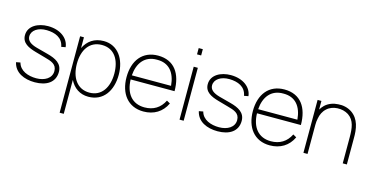

<svg xmlns="http://www.w3.org/2000/svg" viewBox="-93 -1240 3842 1971"><g transform="rotate(15 1828.0 -255.0)"><path d="M493.8 -415.6C484.4 -508.3 394.8 -578.1 264.6 -578.1C159.4 -578.1 58.3 -527.1 58.3 -427.1C58.3 -343.8 129.2 -311.5 210.4 -288.5L313.5 -259.4C386.5 -239.6 445.8 -221.9 445.8 -147.9C445.8 -71.9 372.9 -29.2 283.3 -29.2C196.9 -29.2 108.3 -60.4 86.5 -143.8L41.7 -135.4C64.6 -29.2 167.7 14.6 279.2 14.6C404.2 14.6 492.7 -40.6 492.7 -152.1C492.7 -239.6 422.9 -277.1 331.2 -301C276 -315.6 237.5 -325 210.4 -333.3C141.7 -352.1 104.2 -381.2 104.2 -427.1C104.2 -490.6 169.8 -536.5 263.5 -534.4C350 -532.3 432.3 -502.1 449 -407.3Z M857.3 -578.1C757.3 -578.1 687.5 -528.1 649 -447.9V-562.5H608.3V250H652.1V-110.4C690.6 -33.3 757.3 15.6 849 15.6C1008.3 15.6 1093.8 -113.5 1093.8 -282.3C1093.8 -447.9 1008.3 -578.1 857.3 -578.1ZM849 -28.1C716.7 -28.1 649 -137.5 649 -282.3C649 -429.2 717.7 -534.4 849 -534.4C983.3 -534.4 1046.9 -426 1046.9 -282.3C1046.9 -137.5 979.2 -28.1 849 -28.1Z M1434.4 -28.1C1300 -28.1 1228.1 -122.9 1224 -268.8H1690.6C1690.6 -453.1 1608.3 -578.1 1434.4 -578.1C1269.8 -578.1 1177.1 -458.3 1177.1 -281.2C1177.1 -107.3 1268.8 15.6 1434.4 15.6C1544.8 15.6 1631.2 -36.5 1677.1 -134.4L1640.6 -155.2C1599 -70.8 1528.1 -28.1 1434.4 -28.1ZM1434.4 -534.4C1562.5 -536.5 1630.2 -450 1641.7 -312.5H1225C1234.4 -444.8 1304.2 -536.5 1434.4 -534.4Z M1815.6 -760.4V-693.8H1859.4V-760.4ZM1815.6 -562.5H1859.4V0H1815.6Z M2436.5 -415.6C2427.1 -508.3 2337.5 -578.1 2207.3 -578.1C2102.1 -578.1 2001 -527.1 2001 -427.1C2001 -343.8 2071.9 -311.5 2153.1 -288.5L2256.2 -259.4C2329.2 -239.6 2388.5 -221.9 2388.5 -147.9C2388.5 -71.9 2315.6 -29.2 2226 -29.2C2139.6 -29.2 2051 -60.4 2029.2 -143.8L1984.4 -135.4C2007.3 -29.2 2110.4 14.6 2221.9 14.6C2346.9 14.6 2435.4 -40.6 2435.4 -152.1C2435.4 -239.6 2365.6 -277.1 2274 -301C2218.8 -315.6 2180.2 -325 2153.1 -333.3C2084.4 -352.1 2046.9 -381.2 2046.9 -427.1C2046.9 -490.6 2112.5 -536.5 2206.2 -534.4C2292.7 -532.3 2375 -502.1 2391.7 -407.3Z M2777.1 -28.1C2642.7 -28.1 2570.8 -122.9 2566.7 -268.8H3033.3C3033.3 -453.1 2951 -578.1 2777.1 -578.1C2612.5 -578.1 2519.8 -458.3 2519.8 -281.2C2519.8 -107.3 2611.5 15.6 2777.1 15.6C2887.5 15.6 2974 -36.5 3019.8 -134.4L2983.3 -155.2C2941.7 -70.8 2870.8 -28.1 2777.1 -28.1ZM2777.1 -534.4C2905.2 -536.5 2972.9 -450 2984.4 -312.5H2567.7C2577.1 -444.8 2646.9 -536.5 2777.1 -534.4Z M3493.8 -538.5C3450 -567.7 3397.9 -578.1 3349 -574C3299 -571.9 3247.9 -554.2 3210.4 -518.8C3195.8 -504.2 3183.3 -488.5 3172.9 -470.8V-562.5H3132.3V0H3176V-309.4C3176 -333.3 3178.1 -356.2 3183.3 -379.2C3190.6 -420.8 3209.4 -460.4 3239.6 -487.5C3268.8 -515.6 3309.4 -530.2 3351 -532.3C3393.8 -534.4 3435.4 -525 3469.8 -503.1C3540.6 -455.2 3550 -375 3550 -274V0H3593.8V-274C3595.8 -380.2 3579.2 -480.2 3493.8 -538.5Z"/></g></svg>

Font: Manrope3 Thin
Style: Regular
Weight: 100
Width: 4
Designer: Mikhail Sharanda
Foundry: Mikhail Sharanda
Version: Version 3.000;PS 003.000;hotconv 1.0.88;makeotf.lib2.5.64775